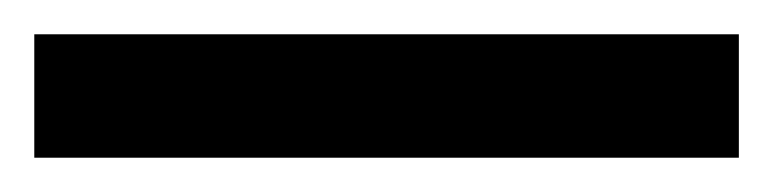

<svg xmlns="http://www.w3.org/2000/svg" viewBox="-22 70 451 112"><path d="M-2 162H409V90H-2Z"/></svg>

Font: Noto Sans Kannada SemiCondensed Black
Style: Regular
Weight: 900
Width: 4
Designer: Jelle Bosma - Monotype Design Team
Foundry: Monotype Imaging Inc.
Version: Version 2.005